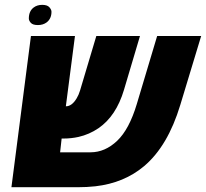

<svg xmlns="http://www.w3.org/2000/svg" viewBox="-20 -783 861 803"><path d="M120.6 -751.5Q135.3 -762.7 156.5 -762.7Q177.7 -762.7 186.5 -752.7Q195.3 -742.7 195.3 -733.9Q195.3 -705.1 175.3 -689.5Q160.2 -678.2 138.7 -678.2Q117.2 -678.2 108.9 -687.5Q100.6 -696.8 100.6 -705.6Q100.6 -736.3 120.6 -751.5ZM305.2 0H27.8L109.4 -632.3H293.5L255.4 -338.4Q280.8 -338.4 300.8 -372.1Q309.1 -385.7 314.9 -404.8L382.8 -632.3H565.4L498.5 -407.2Q465.8 -297.4 391.6 -246.6Q353.5 -220.7 308.6 -210.4Q277.8 -203.6 245.6 -203.6H237.8L231.4 -146H358.4Q419.4 -146 470 -194.1Q520.5 -242.2 552.2 -348.1L637.2 -632.3H821.3L733.9 -343.8Q682.1 -172.4 583 -88.4Q499 -17.6 378.9 -3.9Q344.2 0 305.2 0Z"/></svg>

Font: Open Sans Hebrew Extra Bold
Style: Italic
Weight: 800
Italic angle: -12°
Foundry: Ascender Corporation, Yanek Iontef
Version: Version 2.001;PS 002.001;hotconv 1.0.70;makeotf.lib2.5.58329